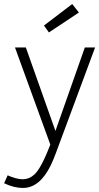

<svg xmlns="http://www.w3.org/2000/svg" viewBox="-77 -723 490 950"><path d="M342.8 -488.3 197.3 -75.2 50.8 -488.3H-2.9L171.9 -7.8Q127 110.4 91.8 141.6Q66.4 164.1 35.2 164.1Q2 163.1 -39.1 144.5L-56.6 183.6Q-7.8 207 36.1 207Q119.1 207 173.8 95.7Q186.5 69.3 199.2 35.2L393.6 -488.3ZM313.5 -661.1 280.3 -703.1 140.6 -596.7 165 -562.5Z"/></svg>

Font: Yaldevi Colombo Light
Style: Regular
Weight: 300
Designer: Sol Matas, Denzil Rajitha, Kosala Senevirathne and Pathum Egodawatta
Foundry: Mooniak
Version: Version 1.020 ; ttfautohint (v1.6)